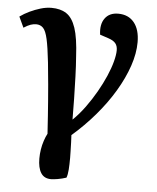

<svg xmlns="http://www.w3.org/2000/svg" viewBox="-52 -569 655 803"><g transform="rotate(5 276.0 -168.0)"><path d="M192 189Q163 189 149.5 167.5Q136 146 136 107Q136 88 139 69Q142 50 148 32Q154 14 161 1Q158 -43 156 -74.5Q154 -106 151.5 -135.5Q149 -165 146 -202.5Q143 -240 137 -296Q130 -360 122.5 -393.5Q115 -427 103.5 -439Q92 -451 74 -451Q63 -451 51 -447Q39 -443 22 -432L1 -477Q19 -490 41 -500.5Q63 -511 86.5 -518Q110 -525 132 -525Q170 -525 195 -508.5Q220 -492 234 -450.5Q248 -409 252 -331Q255 -293 256.5 -248Q258 -203 259 -156.5Q260 -110 260 -67Q287 -93 311 -126Q335 -159 355 -194Q375 -229 389.5 -262.5Q404 -296 411.5 -324.5Q419 -353 419 -372Q419 -390 410 -401Q401 -412 380 -419L344 -431Q338 -474 356.5 -499.5Q375 -525 412 -525Q455 -525 479 -495.5Q503 -466 503 -413Q503 -366 485 -313Q467 -260 434.5 -205.5Q402 -151 357.5 -99Q313 -47 261 -2Q262 10 262.5 29Q263 48 263.5 65.5Q264 83 264 93Q264 121 262.5 142.5Q261 164 256 177Q238 183 220 186Q202 189 192 189Z"/></g></svg>

Font: Literata 18pt SemiBold
Style: Italic
Weight: 600
Italic angle: -2°
Designer: Latin by Veronika Burian and Jose Scaglione. Greek by Irene Vlachou. Cyrillic by Vera Evstafieva
Foundry: TypeTogether
Version: Version 3.103;gftools[0.9.29]